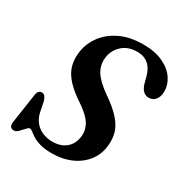

<svg xmlns="http://www.w3.org/2000/svg" viewBox="-167 -846 954 992"><g transform="rotate(30 310.5 -350.0)"><path d="M275.5 11.5Q232.5 11.5 204.5 3.2Q176.5 -5 159.5 -16Q142.5 -27 132.5 -35.2Q122.5 -43.5 116 -43.5Q108 -43.5 96.8 -30.8Q85.5 -18 72.8 -5.2Q60 7.5 48 7.5Q19 7.5 22.5 -26.5L48 -199.5Q51.5 -235.5 76 -235.5Q87.5 -235.5 94.2 -227Q101 -218.5 106.5 -201.5L116.5 -152Q125.5 -98.5 161.2 -70.2Q197 -42 248.5 -42Q297.5 -42 328.2 -67.2Q359 -92.5 365 -136Q371.5 -178 349.2 -214.5Q327 -251 263.5 -292.5Q192 -340 161.2 -388.8Q130.5 -437.5 137 -502.5Q142 -558.5 174.8 -606.2Q207.5 -654 266 -683.2Q324.5 -712.5 406.5 -712.5Q477.5 -712.5 525.8 -689.2Q574 -666 598 -629.2Q622 -592.5 620.5 -552Q620 -524 605.5 -505.8Q591 -487.5 566 -487.5Q528 -487.5 512 -538L502.5 -574.5Q479.5 -664 398.5 -664Q342.5 -664 308.5 -632Q274.5 -600 269 -554Q264 -509.5 287 -472.2Q310 -435 370.5 -392.5Q429 -352.5 460.5 -317.2Q492 -282 502.8 -246.5Q513.5 -211 509 -169.5Q504 -116 473.2 -75.2Q442.5 -34.5 391.5 -11.5Q340.5 11.5 275.5 11.5Z"/></g></svg>

Font: Fraunces 72pt S050 SemiBold
Style: Italic
Weight: 600
Italic angle: -16°
Version: Version 1.000; ttfautohint (v1.8.3)